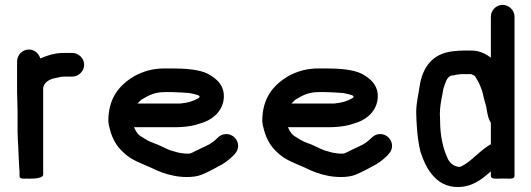

<svg xmlns="http://www.w3.org/2000/svg" viewBox="-20 -732 2178 787"><path d="M60 -26V-10.5C60 3.4 79.5 0 88 0C93.3 0 157 4 157 -16.5V-372C158.7 -376.9 158.5 -378.5 158.7 -378.4C163.6 -395.5 184.7 -408.8 207.6 -412.1C220.7 -414 227.4 -418 241.5 -418H276.5C302.3 -418 325 -440.3 325 -466.5C325 -492.7 302.4 -515 276.5 -515H241.5C203.7 -515 174.1 -504.8 145.2 -492.4C139.2 -512.6 121.6 -529 98.5 -529C71.9 -529 50 -507.1 50 -480.5V-357.5C50 -329.7 52 -304.2 52 -275.5V-194.5C52 -184.3 52.3 -172.9 53 -160.1L55 -126C55.7 -116.7 56 -108 56 -99.5C56 -86.3 59 -51.2 59 -41.5V-40.9C59.6 -37.1 60 -32.5 60 -26Z M563.5 -325.6C590.7 -341.8 613.9 -354.5 656.3 -354.5H685.8C697.7 -354.5 747.7 -351.6 756.5 -350.6C759.3 -350.3 797 -342.8 797 -338.2L798.1 -336.2V-335C798.1 -333.6 796.3 -331.2 793.3 -329.3C771.5 -317.1 751.4 -310.8 718.1 -307.5L543.4 -307.5C544.5 -309 562.6 -327 563.5 -325.6ZM562.3 -170.4C547.7 -177.4 537.4 -191.2 529.3 -210.5H696.3C726.2 -210.5 756.9 -213.6 780.8 -219.8L799.8 -225.8C845.9 -237.9 886.6 -269.9 895.9 -318.7C906.5 -379.5 866.6 -411 831.8 -429.6C797.3 -447.2 739.6 -451.5 685.8 -451.5H656.3C603.2 -451.5 565.1 -438.7 529.8 -419.5C469.5 -383.4 424 -330.7 424 -235V-234.7L424 -234.5C424.7 -224.4 427.3 -212.4 431.3 -199C441.2 -161.2 459.3 -131.3 484.3 -108.6C516.3 -76.6 554.9 -64.3 598 -45.2L621.1 -34.3C634.7 -27.9 651.7 -22 666.8 -17.8L683.8 -13.7C718.5 -4.8 773.5 -2.2 807 -16.1C835.8 -28 862.9 -43.1 889.2 -57.5C905.5 -67 922.2 -80.1 934.8 -92.7C944.4 -102.3 956 -114.6 956 -134C956 -160.6 934.1 -182.5 907.5 -182.5C894.3 -182.5 882.5 -177.6 873.2 -168.3C858.8 -153.9 843 -141.4 822.6 -132.8L782.4 -113.7C772.3 -108.9 766.5 -104.8 757.5 -102.5H738.8C726 -103.7 724 -104.4 711.8 -106.3L694.3 -111.2C689.5 -112.5 684 -114.1 677.7 -116.1C661.4 -121.3 630 -139.7 608.2 -146.1C591.5 -152 576.6 -160.7 562.3 -170.4Z M1194.5 -325.6C1221.7 -341.8 1244.9 -354.5 1287.3 -354.5H1316.8C1328.7 -354.5 1378.7 -351.6 1387.5 -350.6C1390.3 -350.3 1428 -342.8 1428 -338.2L1429.1 -336.2V-335C1429.1 -333.6 1427.3 -331.2 1424.3 -329.3C1402.5 -317.1 1382.4 -310.8 1349.1 -307.5L1174.4 -307.5C1175.5 -309 1193.6 -327 1194.5 -325.6ZM1193.3 -170.4C1178.7 -177.4 1168.4 -191.2 1160.3 -210.5H1327.3C1357.2 -210.5 1387.9 -213.6 1411.8 -219.8L1430.8 -225.8C1476.9 -237.9 1517.6 -269.9 1526.9 -318.7C1537.5 -379.5 1497.6 -411 1462.8 -429.6C1428.3 -447.2 1370.6 -451.5 1316.8 -451.5H1287.3C1234.2 -451.5 1196.1 -438.7 1160.8 -419.5C1100.5 -383.4 1055 -330.7 1055 -235V-234.7L1055 -234.5C1055.7 -224.4 1058.3 -212.4 1062.3 -199C1072.2 -161.2 1090.3 -131.3 1115.3 -108.6C1147.3 -76.6 1185.9 -64.3 1229 -45.2L1252.1 -34.3C1265.7 -27.9 1282.7 -22 1297.8 -17.8L1314.8 -13.7C1349.5 -4.8 1404.5 -2.2 1438 -16.1C1466.8 -28 1493.9 -43.1 1520.2 -57.5C1536.5 -67 1553.2 -80.1 1565.8 -92.7C1575.4 -102.3 1587 -114.6 1587 -134C1587 -160.6 1565.1 -182.5 1538.5 -182.5C1525.3 -182.5 1513.5 -177.6 1504.2 -168.3C1489.8 -153.9 1474 -141.4 1453.6 -132.8L1413.4 -113.7C1403.3 -108.9 1397.5 -104.8 1388.5 -102.5H1369.8C1357 -103.7 1355 -104.4 1342.8 -106.3L1325.3 -111.2C1320.5 -112.5 1315 -114.1 1308.7 -116.1C1292.4 -121.3 1261 -139.7 1239.2 -146.1C1222.5 -152 1207.6 -160.7 1193.3 -170.4Z M1869.8 -428H1911.9C1915.1 -426.7 1921.6 -423.5 1926.2 -421C1931.2 -413.8 1937.2 -402.5 1943.3 -391.4L1947.4 -382.1C1948.8 -377.7 1950.2 -374 1953 -367.8L1957.1 -356.6C1961.1 -338.5 1966.9 -314.4 1973.2 -293.8C1976.3 -275 1979.6 -246.9 1992 -229V-140.8C1949.2 -116.5 1923.7 -82.6 1884.4 -57.6C1878.1 -53.5 1867.4 -48 1863.8 -48H1859.1C1838.1 -52.1 1825.4 -63 1816.2 -79.7C1796.3 -121.4 1784 -174.5 1784 -236.5V-236.8L1784 -237C1783.3 -246.2 1783 -255.3 1783 -264.5C1783 -290.5 1787.4 -315.7 1791.8 -337.8C1795.2 -351.5 1795.4 -362.4 1798.6 -372.1L1804.1 -388.6C1810.5 -406.7 1818.7 -423 1837.4 -423H1838.7C1848.2 -425.8 1855.4 -426.6 1869.8 -428ZM2089 -663.5C2089 -690.1 2066.2 -712 2040 -712C2013.7 -712 1992 -689.8 1992 -663.5V-495.5C1986.7 -499.8 1977.6 -506.1 1968 -511.1C1945 -522.6 1929.5 -525 1902.4 -525H1883.6C1868.6 -525 1850.5 -523.3 1837.6 -522C1751.5 -513 1712 -455.1 1700.1 -379.4C1695.9 -346.7 1686 -311.7 1686 -271.3C1686 -260.7 1686.3 -250.2 1687 -239.7L1689 -208.5C1691.3 -172.7 1695.8 -141.7 1703.3 -110.6C1725.9 -40.7 1771.1 48.3 1880.6 32.9C1930.8 24.6 1962.7 -4.6 1992 -29.4V-10.5C1992 2.2 2013.1 0.8 2026.3 0C2031.7 0.1 2036.9 0 2041.6 -0.1C2046.4 0 2051.7 0.1 2057.1 0C2069.3 0.7 2089 1.9 2089 -10.3Z"/></svg>

Font: HoneyBee
Style: Blk
Weight: 700
Foundry: Cannot Into Space Fonts
Version: Version 0.89